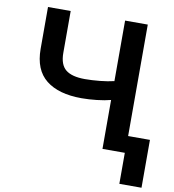

<svg xmlns="http://www.w3.org/2000/svg" viewBox="-94 -789 943 1042"><g transform="rotate(10 378.0 -268.0)"><path d="M210.9 -707V-476.6Q210.9 -411.1 244.9 -383.8Q278.8 -356.4 350.6 -356.4Q388.7 -356.4 432.9 -360.8Q477.1 -365.2 510.7 -373.5V-707H635.7V-92.8H755.9V170.9H633.8V0H510.7V-269.5Q477.5 -260.7 434.3 -255.9Q391.1 -251 350.6 -251Q224.1 -251 155 -305.9Q85.9 -360.8 85.9 -476.6V-707Z"/></g></svg>

Font: Pretendard GOV SemiBold
Style: Regular
Weight: 600
Designer: Base glyphs from Inter by Rasmus Andersson; Hangeul glyphs from Noto Sans CJK(Source Han Sans) by Jang Soo-young and Kan
Foundry: Kil Hyung-jin
Version: Version 1.309